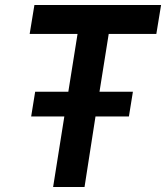

<svg xmlns="http://www.w3.org/2000/svg" viewBox="-20 -750 666 770"><path d="M193 0H319L363 -283H497L513 -382H379L416 -614H607L626 -730H118L99 -614H291L254 -382H121L105 -283H238Z"/></svg>

Font: JetBrains Mono
Style: Bold Italic
Weight: 558
Italic angle: -9°
Monospace: yes
Designer: Philipp Nurullin, Konstantin Bulenkov
Foundry: JetBrains
Version: Version 2.305